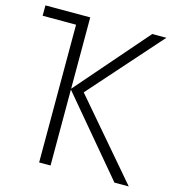

<svg xmlns="http://www.w3.org/2000/svg" viewBox="-107 -804 813 894"><g transform="rotate(15 300.0 -357.0)"><path d="M163 0V-664H2V-714H218V-370L517 -714H585L279 -369L595 0H526L218 -366V0Z"/></g></svg>

Font: Noto Sans Mono Light
Style: Regular
Weight: 300
Designer: Monotype Design Team
Foundry: Monotype Imaging Inc.
Version: Version 2.014; ttfautohint (v1.8.4.7-5d5b)